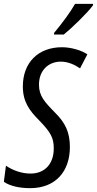

<svg xmlns="http://www.w3.org/2000/svg" viewBox="-43 -970 505 1000"><path d="M239 -799 238 -790H289C328 -821 413 -903 441 -942L442 -950H348C323 -906 284 -853 239 -799ZM114 10C248 10 321 -79 321 -204C321 -281 297 -330 245 -382C188 -440 160 -471 160 -529C160 -604 210 -649 274 -649C309 -649 343 -635 374 -614L412 -687C382 -708 326 -724 280 -724C156 -724 76 -644 76 -520C76 -441 109 -395 162 -342C223 -279 237 -250 237 -197C237 -114 188 -66 116 -66C69 -66 23 -83 -12 -107L-23 -23C8 -2 56 10 114 10Z"/></svg>

Font: Noto Sans ExtraCondensed
Style: Italic
Weight: 400
Width: 2
Italic angle: -12°
Designer: Monotype Design Team
Foundry: Monotype Imaging Inc.
Version: Version 2.013